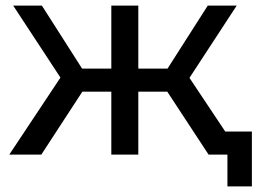

<svg xmlns="http://www.w3.org/2000/svg" viewBox="-20 -550 922 683"><path d="M575 -224 722 0H836L654 -273L822 -530H719L576 -306H472V-530H376V-306H272L129 -530H27L195 -274L13 0H127L273 -224H376V0H472V-224ZM876 -82H722V0H789V113H876Z"/></svg>

Font: ICO Headline
Style: Regular
Weight: 500
Designer: Julieta Ulanovsky
Foundry: Julieta Ulanovsky
Version: Version 7.200